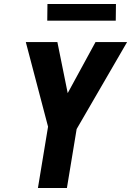

<svg xmlns="http://www.w3.org/2000/svg" viewBox="-20 -947 660 967"><path d="M171 0 222 -309 110 -735H269L321 -478L461 -735H620L366 -297L317 0ZM218 -843 219 -927H564L563 -843Z"/></svg>

Font: Iosevka Aile Heavy Oblique
Style: Regular
Weight: 900
Italic angle: -9°
Designer: Belleve Invis
Foundry: Belleve Invis
Version: Version 31.1.0; ttfautohint (v1.8.4)